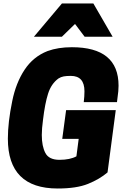

<svg xmlns="http://www.w3.org/2000/svg" viewBox="-20 -1064 720 1098"><path d="M624 -854H464L409 -927L334 -854H174L334 -1044H514ZM310 14Q25 14 25 -271Q25 -365 50 -486Q71 -590 120.5 -665Q170 -740 252 -772Q312 -794 391 -794Q658 -794 658 -574Q658 -556 656.5 -542Q655 -528 653 -513Q651 -498 649 -480H459Q463 -514 463 -542Q463 -630 385 -630Q360 -630 344 -627Q328 -624 314 -615Q273 -585 255 -528.5Q237 -472 226 -379Q219 -328 219 -292Q219 -228 239.5 -189Q260 -150 320 -150Q380 -150 417 -170L430 -270H336L358 -434H642L595 -78Q549 -39 483.5 -12.5Q418 14 310 14Z"/></svg>

Font: Tanohe Sans ExtraBold
Style: Italic
Weight: 800
Designer: Village Type and Design LLC & Cristiano Sobral
Foundry: Cooper Hewitt Smithsonian Design Museum
Version: Version 1.00;September 29, 2021;FontCreator 13.0.0.2655 64-b